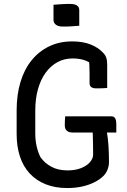

<svg xmlns="http://www.w3.org/2000/svg" viewBox="-20 -929 640 969"><path d="M250 -905Q260 -906 270.5 -906.5Q281 -907 292 -908Q303 -909 314.5 -909Q326 -909 337 -909Q356 -909 368 -901.5Q380 -894 380 -878V-799Q370 -798 359.5 -797.5Q349 -797 338.5 -796Q328 -795 317 -795Q306 -795 295 -795Q275 -795 262.5 -804Q250 -813 250 -829ZM309 -342H541Q551 -342 556.5 -337.5Q562 -333 564.5 -324Q567 -315 567 -300V-260H352Q340 -260 331.5 -262Q323 -264 317.5 -269Q312 -274 309.5 -280.5Q307 -287 307 -297Q307 -309 307.5 -320Q308 -331 309 -342ZM344 -720Q372 -720 395.5 -716Q419 -712 437.5 -704.5Q456 -697 471.5 -687Q487 -677 498 -665Q511 -653 516 -638.5Q521 -624 521 -604Q521 -585 521 -565Q521 -545 521 -525Q521 -505 521 -485Q509 -484 495 -483.5Q481 -483 466 -483Q449 -483 440.5 -489.5Q432 -496 432 -510Q432 -538 432 -559.5Q432 -581 431 -601Q430 -621 426 -643L452 -599Q428 -619 402.5 -626.5Q377 -634 346 -634Q304 -634 269.5 -615Q235 -596 210 -561.5Q185 -527 171.5 -478.5Q158 -430 158 -370V-257Q158 -222 164.5 -192.5Q171 -163 184 -136Q206 -105 240 -87Q274 -69 321 -69Q360 -69 389 -80.5Q418 -92 434 -110.5Q450 -129 450 -149Q450 -174 449.5 -197.5Q449 -221 448.5 -244Q448 -267 446 -289H526L519 -265Q525 -232 527.5 -192.5Q530 -153 530 -112Q530 -91 522.5 -72.5Q515 -54 502 -41Q485 -24 458 -10Q431 4 396 12Q361 20 319 20Q258 20 210.5 1Q163 -18 130 -53.5Q97 -89 80.5 -139.5Q64 -190 64 -253V-372Q64 -450 83 -514Q102 -578 139 -624Q176 -670 228 -695Q280 -720 344 -720Z"/></svg>

Font: Rec Mono Semicasual
Style: Regular
Weight: 400
Version: Version 1.085; ttfautohint (v1.8.4.7-5d5b)